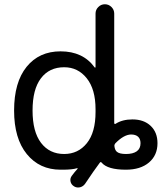

<svg xmlns="http://www.w3.org/2000/svg" viewBox="-20 -793 745 884"><path d="M510.7 -132.8Q505.9 -127 506.8 -120.1Q508.8 -101.6 518.6 -93.8Q530.3 -84 560.5 -84Q591.8 -84 609.4 -96.2Q627 -108.4 627 -133.8Q627 -153.3 615.7 -163.6Q604.5 -173.8 583 -173.8Q549.8 -172.9 510.7 -132.8ZM275.4 -84Q339.8 -84 379.9 -133.8Q419.9 -183.6 419.9 -277.3V-290Q419.9 -381.8 379.4 -432.6Q338.9 -483.4 275.4 -483.4Q207 -483.4 168.5 -432.6Q129.9 -381.8 129.9 -284.2Q129.9 -186.5 168.9 -135.3Q208 -84 275.4 -84ZM416 -482.4Q417 -481.4 418.5 -481.9Q419.9 -482.4 419.9 -484.4V-730.5Q419.9 -748 432.6 -760.7Q445.3 -773.4 462.9 -773.4Q480.5 -773.4 493.2 -760.7Q505.9 -748 505.9 -730.5V-226.6Q505.9 -223.6 507.8 -222.7Q509.8 -221.7 511.7 -222.7Q543 -243.2 589.8 -243.2Q642.6 -243.2 673.8 -213.4Q705.1 -183.6 705.1 -133.8Q705.1 -78.1 666 -44.9Q627 -11.7 559.6 -11.7Q475.6 -11.7 448.2 -43.9Q444.3 -49.8 439.5 -43.9Q413.1 -8.8 372.1 52.7Q363.3 65.4 348.6 69.3Q343.8 70.3 339.8 70.3Q329.1 70.3 320.3 64.5Q307.6 56.6 304.7 42.5Q301.8 28.3 310.5 16.6Q324.2 -2 336.9 -15.6Q337.9 -16.6 336.9 -18.1Q335.9 -19.5 335 -18.6Q312.5 -11.7 268.6 -11.7Q263.7 -11.7 258.8 -11.7Q162.1 -11.7 103.5 -83.5Q44.9 -155.3 44.9 -284.2Q44.9 -414.1 102.5 -485.4Q160.2 -556.6 258.8 -556.6Q362.3 -556.6 416 -482.4Z"/></svg>

Font: Gen Jyuu Gothic P Regular
Style: Regular
Weight: 400
Designer: [Source Han Sans]
Ryoko NISHIZUKA  (kana & ideographs); Paul D. Hunt (Latin, Greek & Cyrillic); Wenlong ZHANG  (bopomofo
Version: Version 1.002.20150607